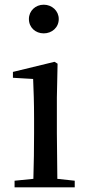

<svg xmlns="http://www.w3.org/2000/svg" viewBox="-20 -797 377 817"><path d="M166 -655C201 -655 230 -680 230 -716C230 -751 201 -777 166 -777C131 -777 103 -751 103 -716C103 -680 131 -655 166 -655ZM121 0H298V-28L224 -36L222 -230V-382L225 -526L212 -534L35 -491V-466L121 -461C123 -411 125 -362 125 -294V-230C125 -176 124 -92 122 -36L42 -28V0Z"/></svg>

Font: Noto Serif KR Medium
Style: Regular
Weight: 500
Designer: Ryoko NISHIZUKA 西塚涼子 (kana & ideographs); Frank Grießhammer (Latin, Greek & Cyrillic); Wenlong ZHANG 张文龙 (bopomofo); San
Foundry: Adobe
Version: Version 2.001;hotconv 1.1.0;makeotfexe 2.6.0